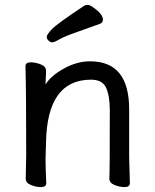

<svg xmlns="http://www.w3.org/2000/svg" viewBox="-20 -739 628 776"><path d="M421.9 -17.1Q423.8 -34.2 423.8 -293Q423.8 -351.1 408.9 -384Q394 -417 348.1 -417Q169.9 -417 166 -162.1L164.1 -97.2Q164.1 -59.1 167 1Q167 17.1 146 17.1Q125 17.1 104.5 8.5Q84 0 84 -17.1L85.9 -115.2Q85.9 -364.3 83 -471.2Q83 -487.3 104 -487.1Q125 -486.8 145.5 -478.5Q166 -470.2 166 -453.1V-439Q164.1 -411.1 164.1 -397.9Q186 -433.1 238.5 -462.2Q291 -491.2 344.2 -491.2Q502.4 -491.2 502 -296.9V-105L504.9 1Q504.9 17.1 483.9 17.1Q462.9 17.1 442.4 8.5Q421.9 0 421.9 -17.1ZM168.9 -589.8Q168.9 -598.6 189 -620.4Q209 -642.1 321.8 -716.8Q325.7 -718.8 334 -719.2Q342.8 -719.2 356.9 -709Q396 -682.1 396 -659.2Q396 -647.9 384.8 -643.1Q335.9 -625 288.1 -608.4Q240.2 -591.8 219.7 -579.8Q199.2 -567.9 191.2 -567.9Q183.1 -567.9 176 -575Q168.9 -582 168.9 -589.8Z"/></svg>

Font: LXGW WenKai Screen R
Style: Regular
Weight: 400
Designer: Fontworks Inc.
Version: Version 1.235;May 31, 2022